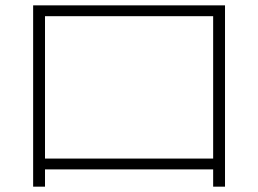

<svg xmlns="http://www.w3.org/2000/svg" viewBox="-20 -699 978 727"><path d="M105.5 -678.7H832V7.8H787.1V-57.6H150.4V7.8H105.5ZM787.1 -98.6V-637.7H150.4V-98.6Z"/></svg>

Font: Pretendard ExtraLight
Style: Regular
Weight: 200
Designer: Base glyphs from Inter by Rasmus Andersson; Hangeul glyphs from Noto Sans CJK(Source Han Sans) by Jang Soo-young and Kan
Foundry: Kil Hyung-jin
Version: Version 1.309